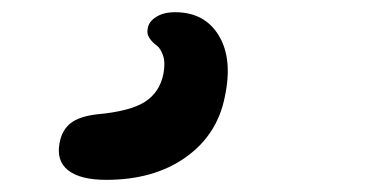

<svg xmlns="http://www.w3.org/2000/svg" viewBox="-20 -68 624 316"><path d="M154.8 228Q112.3 228 92.3 212.4Q72.3 196.8 78.1 167Q82 146 96.2 134.8Q110.4 123.5 140.1 120.1Q194.3 115.2 218.8 99.4Q243.2 83.5 249 53.2Q252.4 35.2 248.3 23.2Q244.1 11.2 237.5 6.6Q231 2 226.1 -5.1Q221.2 -12.2 223.1 -21Q224.6 -32.2 236.8 -40Q249 -47.9 268.1 -47.9Q316.9 -47.9 340.1 -9.5Q363.3 28.8 350.1 90.8Q337.9 153.8 285.6 190.9Q233.4 228 154.8 228Z"/></svg>

Font: Shantell Sans Normal
Style: Italic
Weight: 500
Italic angle: -11.31°
Designer: Stephen Nixon, Anya Danilova, Shantell Martin
Foundry: Arrow Type
Version: Version 1.006;[559af2be0]